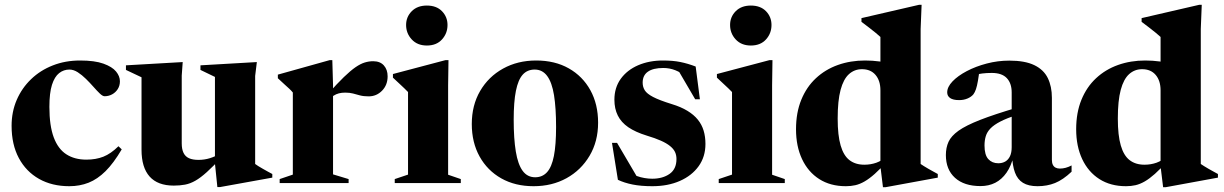

<svg xmlns="http://www.w3.org/2000/svg" viewBox="-20 -758 5068 795"><path d="M311.5 -507.5Q372 -507.5 408.2 -494.5Q444.5 -481.5 460.5 -462Q476.5 -442.5 476.5 -421.5Q476.5 -403 467.5 -389Q458.5 -375 444 -367.2Q429.5 -359.5 413 -359.5Q405 -359.5 393.2 -370.8Q381.5 -382 367 -398.5Q352.5 -415 336 -431.2Q319.5 -447.5 302 -458.8Q284.5 -470 267.5 -470Q243.5 -470 224.8 -455.2Q206 -440.5 195.2 -406.8Q184.5 -373 184.5 -315.5Q184.5 -237.5 202.5 -189.2Q220.5 -141 254.8 -119Q289 -97 337.5 -97Q377 -97 408 -109.2Q439 -121.5 470.5 -152.5L484 -139.5Q450.5 -82.5 417 -49.2Q383.5 -16 346.8 -1.5Q310 13 267 13Q195.5 13 141.8 -17.2Q88 -47.5 58 -103.5Q28 -159.5 28 -237Q28 -295 49.2 -344.2Q70.5 -393.5 108.8 -430.2Q147 -467 198.8 -487.2Q250.5 -507.5 311.5 -507.5Z M732.5 -164.5Q732.5 -140 740 -124.8Q747.5 -109.5 762.8 -102.8Q778 -96 802 -96Q826.5 -96 849 -103Q871.5 -110 891.5 -122L898.5 -107.5Q862.5 -69 836.5 -45.5Q810.5 -22 789 -9.8Q767.5 2.5 746.2 6.5Q725 10.5 699.5 10.5Q633 10.5 599.5 -27Q566 -64.5 566 -138V-438L501.5 -468.5V-487.5L736.5 -501L732.5 -445ZM880 16.5 870 -81V-439.5L810 -468.5V-487.5L1043.5 -501L1036.5 -443.5V-79Q1041 -75.5 1049.5 -70.2Q1058 -65 1068.5 -59Q1079 -53 1089 -47.5Q1099 -42 1107.5 -37.5V-22.5L891.5 16.5Z M1525 -504.5Q1554 -504.5 1569.5 -487Q1585 -469.5 1585 -442Q1585 -406 1562 -382.5Q1539 -359 1506.5 -359Q1485.5 -359 1470.5 -363Q1455.5 -367 1441.8 -370.8Q1428 -374.5 1409 -374.5Q1395 -374.5 1383.2 -371.5Q1371.5 -368.5 1361.2 -361.8Q1351 -355 1340 -344.5L1337.5 -368.5Q1376 -412 1403.8 -438.8Q1431.5 -465.5 1452.2 -479.8Q1473 -494 1490.2 -499.2Q1507.5 -504.5 1525 -504.5ZM1359 -405V-36L1423.5 -16.5V0H1138V-16.5L1192.5 -35V-375Q1186 -383 1178.2 -390.2Q1170.5 -397.5 1159.2 -407.5Q1148 -417.5 1130.5 -434V-449L1345 -509H1356Z M1747.5 -569.5Q1708 -569.5 1684.8 -594.8Q1661.5 -620 1661.5 -654.5Q1661.5 -688 1684.8 -711.5Q1708 -735 1747.5 -735Q1787.5 -735 1810.2 -711.5Q1833 -688 1833 -654.5Q1833 -620 1810.2 -594.8Q1787.5 -569.5 1747.5 -569.5ZM1837 -509 1835.5 -404.5V-34.5L1888 -16.5V0H1614.5V-16.5L1669.5 -35V-377Q1663.5 -383.5 1654.5 -392Q1645.5 -400.5 1633.8 -411.5Q1622 -422.5 1607 -436.5V-451.5L1824.5 -509Z M2196 -24Q2226 -24 2245.2 -45.2Q2264.5 -66.5 2273.5 -112.2Q2282.5 -158 2282.5 -232Q2282.5 -311 2274 -363.8Q2265.5 -416.5 2245.8 -443.2Q2226 -470 2194 -470Q2163.5 -470 2144.5 -449Q2125.5 -428 2116.2 -382Q2107 -336 2107 -262.5Q2107 -183.5 2115.8 -130.5Q2124.5 -77.5 2144 -50.8Q2163.5 -24 2196 -24ZM2189.5 13Q2113 13 2055.5 -19.5Q1998 -52 1965.8 -110Q1933.5 -168 1933.5 -244.5Q1933.5 -322 1968 -381.2Q2002.5 -440.5 2063 -474Q2123.5 -507.5 2200 -507.5Q2277.5 -507.5 2335 -475Q2392.5 -442.5 2424.5 -384.5Q2456.5 -326.5 2456.5 -250Q2456.5 -172.5 2421.2 -113Q2386 -53.5 2325.8 -20.2Q2265.5 13 2189.5 13Z M2725 -507.5Q2766.5 -507.5 2797.2 -501.2Q2828 -495 2860.5 -482.5L2878 -347H2858.5L2781 -479.5L2825.5 -436.5Q2800 -458 2776.2 -467.2Q2752.5 -476.5 2726.5 -476.5Q2684.5 -476.5 2662.8 -461.2Q2641 -446 2641 -416Q2641 -398 2649.8 -384Q2658.5 -370 2684.2 -356.5Q2710 -343 2761.5 -327Q2799.5 -315.5 2826.2 -299.2Q2853 -283 2869.5 -262.5Q2886 -242 2893.5 -217Q2901 -192 2901 -162Q2901 -109 2872.8 -69.8Q2844.5 -30.5 2795 -8.8Q2745.5 13 2681 13Q2634 13 2599.2 6Q2564.5 -1 2538.5 -13.5L2514 -166.5H2535L2625.5 -12.5L2586 -44Q2601 -35 2616.8 -29.2Q2632.5 -23.5 2648.8 -20.8Q2665 -18 2680.5 -18Q2724 -18 2752.5 -38Q2781 -58 2781 -99.5Q2781 -116 2774.8 -129Q2768.5 -142 2754.2 -153.5Q2740 -165 2716.5 -175.5Q2693 -186 2658 -196.5Q2611 -211 2581.5 -231.2Q2552 -251.5 2538 -279.8Q2524 -308 2524 -345Q2524 -395 2550.2 -431.5Q2576.5 -468 2622.2 -487.8Q2668 -507.5 2725 -507.5Z M3089 -569.5Q3049.5 -569.5 3026.2 -594.8Q3003 -620 3003 -654.5Q3003 -688 3026.2 -711.5Q3049.5 -735 3089 -735Q3129 -735 3151.8 -711.5Q3174.5 -688 3174.5 -654.5Q3174.5 -620 3151.8 -594.8Q3129 -569.5 3089 -569.5ZM3178.5 -509 3177 -404.5V-34.5L3229.5 -16.5V0H2956V-16.5L3011 -35V-377Q3005 -383.5 2996 -392Q2987 -400.5 2975.2 -411.5Q2963.5 -422.5 2948.5 -436.5V-451.5L3166 -509Z M3625.5 -384Q3625.5 -424 3605.2 -447.8Q3585 -471.5 3549 -471.5Q3518 -471.5 3495.2 -451Q3472.5 -430.5 3460.5 -385.8Q3448.5 -341 3448.5 -267Q3448.5 -197.5 3460.8 -155.5Q3473 -113.5 3497.5 -94.8Q3522 -76 3559 -76Q3585 -76 3608.5 -84.2Q3632 -92.5 3651.5 -111.5L3653.5 -90.5Q3625 -58.5 3602.2 -38.2Q3579.5 -18 3560 -6.8Q3540.5 4.5 3521.8 8.8Q3503 13 3482.5 13Q3418.5 13 3372.2 -16.5Q3326 -46 3301 -99.2Q3276 -152.5 3276 -223Q3276 -291.5 3297.8 -344.8Q3319.5 -398 3358.5 -434.2Q3397.5 -470.5 3449.5 -489Q3501.5 -507.5 3562 -507.5Q3592.5 -507.5 3622 -503.5Q3651.5 -499.5 3680.8 -491Q3710 -482.5 3738.5 -468.5L3625.5 -462V-605Q3619.5 -611 3606.5 -621.5Q3593.5 -632 3577.8 -644.2Q3562 -656.5 3547 -667.5V-683L3785 -738H3796L3792 -638V-79Q3797 -75.5 3805.5 -70.2Q3814 -65 3824.2 -59Q3834.5 -53 3844.8 -47.5Q3855 -42 3863 -37.5V-22.5L3647.5 17H3636L3625.5 -69Z M4192 -312.5V-283Q4149 -268.5 4122.2 -254.8Q4095.5 -241 4081.2 -226.2Q4067 -211.5 4061.8 -194.2Q4056.5 -177 4056.5 -155.5Q4056.5 -116.5 4072.2 -99.2Q4088 -82 4113.5 -82Q4130 -82 4142.5 -89.2Q4155 -96.5 4162 -111.2Q4169 -126 4169 -148.5V-375.5Q4169 -413 4148.8 -434.5Q4128.5 -456 4086.5 -456Q4065.5 -456 4047.5 -453.8Q4029.5 -451.5 4016.5 -447.5L4037 -478Q4033 -445 4029.2 -423.2Q4025.5 -401.5 4021 -388.5Q4016.5 -375.5 4010.5 -367.5Q4002 -357 3986.2 -350.2Q3970.5 -343.5 3951.5 -343.5Q3926.5 -343.5 3914.2 -352Q3902 -360.5 3902 -375.5Q3902 -398 3924 -421Q3946 -444 3983 -463.5Q4020 -483 4065.8 -495Q4111.5 -507 4159 -507Q4224 -507 4262.8 -488.2Q4301.5 -469.5 4318.5 -434.8Q4335.5 -400 4335.5 -353V-96Q4335.5 -83.5 4339.5 -75.5Q4343.5 -67.5 4351 -63.8Q4358.5 -60 4368.5 -60Q4380.5 -60 4392.5 -63.2Q4404.5 -66.5 4417 -73V-47Q4381.5 -13.5 4348.5 -0.2Q4315.5 13 4276 13Q4238.5 13 4215.8 -1Q4193 -15 4182.5 -43.8Q4172 -72.5 4170.5 -116L4177 -112.5Q4167 -70.5 4147.5 -42.8Q4128 -15 4101 -1.2Q4074 12.5 4040 12.5Q3972 12.5 3934.2 -21.8Q3896.5 -56 3896.5 -116Q3896.5 -146.5 3907.5 -170.8Q3918.5 -195 3949 -216.8Q3979.5 -238.5 4038.2 -261.5Q4097 -284.5 4192 -312.5Z M4785.5 -384Q4785.5 -424 4765.2 -447.8Q4745 -471.5 4709 -471.5Q4678 -471.5 4655.2 -451Q4632.5 -430.5 4620.5 -385.8Q4608.5 -341 4608.5 -267Q4608.5 -197.5 4620.8 -155.5Q4633 -113.5 4657.5 -94.8Q4682 -76 4719 -76Q4745 -76 4768.5 -84.2Q4792 -92.5 4811.5 -111.5L4813.5 -90.5Q4785 -58.5 4762.2 -38.2Q4739.5 -18 4720 -6.8Q4700.5 4.5 4681.8 8.8Q4663 13 4642.5 13Q4578.5 13 4532.2 -16.5Q4486 -46 4461 -99.2Q4436 -152.5 4436 -223Q4436 -291.5 4457.8 -344.8Q4479.5 -398 4518.5 -434.2Q4557.5 -470.5 4609.5 -489Q4661.5 -507.5 4722 -507.5Q4752.5 -507.5 4782 -503.5Q4811.5 -499.5 4840.8 -491Q4870 -482.5 4898.5 -468.5L4785.5 -462V-605Q4779.5 -611 4766.5 -621.5Q4753.5 -632 4737.8 -644.2Q4722 -656.5 4707 -667.5V-683L4945 -738H4956L4952 -638V-79Q4957 -75.5 4965.5 -70.2Q4974 -65 4984.2 -59Q4994.5 -53 5004.8 -47.5Q5015 -42 5023 -37.5V-22.5L4807.5 17H4796L4785.5 -69Z"/></svg>

Font: Newsreader 60pt
Style: Bold
Weight: 700
Designer: Hugues Gentile
Foundry: Production Type
Version: Version 1.003